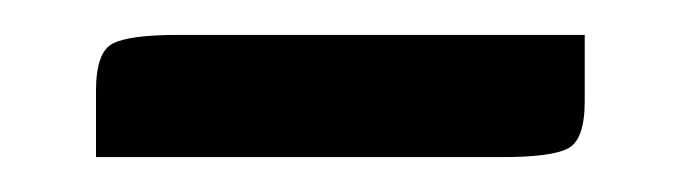

<svg xmlns="http://www.w3.org/2000/svg" viewBox="-20 -330 390 110"><path d="M82 -310H315V-272Q315 -250 305.5 -245Q296 -240 268 -240H35V-278Q35 -300 44.5 -305Q54 -310 82 -310Z"/></svg>

Font: Changa Light
Style: Regular
Weight: 300
Designer: Eduardo Rodriguez Tunni
Foundry: Eduardo Rodriguez Tunni
Version: Version 2.002; ttfautohint (v1.5) -l 8 -r 50 -G 110 -x 14 -H